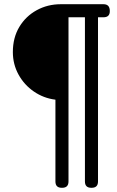

<svg xmlns="http://www.w3.org/2000/svg" viewBox="-20 -720 555 911"><path d="M273 171Q243 171 243 141V-247Q187 -254 141 -285.5Q95 -317 68 -366Q41 -415 41 -473Q41 -541 71.5 -592Q102 -643 154 -671.5Q206 -700 268 -700H471Q501 -700 501 -668V-667Q501 -638 471 -638H445V141Q445 171 415 171H413Q383 171 383 141V-638H305V141Q305 171 275 171Z"/></svg>

Font: Asap
Style: Regular
Weight: 400
Designer: Pablo Cosgaya
Foundry: Omnibus-Type
Version: Version 3.001